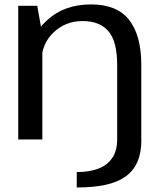

<svg xmlns="http://www.w3.org/2000/svg" viewBox="-20 -616 715 848"><path d="M319 212Q390.5 212 444 200.8Q497.5 189.5 533.2 164.5Q569 139.5 586.8 99Q604.5 58.5 604.5 0H497.5Q497.5 49 476 81.2Q454.5 113.5 414.5 128.8Q374.5 144 319 144ZM60.5 0H167V-463.5L144.5 -590.5H60.5ZM497.5 0H604V-331Q604 -459 550.5 -527.8Q497 -596.5 382 -596.5Q263 -596.5 187.2 -526Q111.5 -455.5 111.5 -379.5L163 -343Q163 -421.5 216 -472.2Q269 -523 345 -523Q420.5 -523 459 -478Q497.5 -433 497.5 -328.5Z"/></svg>

Font: Anybody SemiExpanded
Style: Regular
Weight: 400
Width: 6
Designer: Tyler Finck
Foundry: Etcetera Type Company
Version: Version 1.113;gftools[0.9.25]